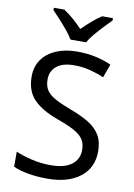

<svg xmlns="http://www.w3.org/2000/svg" viewBox="-102 -1008 753 1081"><g transform="rotate(10 274.5 -467.0)"><path d="M502 -191Q502 -96 433 -43Q364 10 247 10Q187 10 136 1Q85 -8 51 -24V-110Q87 -94 140.5 -81Q194 -68 251 -68Q331 -68 371.5 -99Q412 -130 412 -183Q412 -218 397 -242Q382 -266 345.5 -286.5Q309 -307 244 -330Q153 -363 106.5 -411Q60 -459 60 -542Q60 -599 89 -639.5Q118 -680 169.5 -702Q221 -724 288 -724Q347 -724 396 -713Q445 -702 485 -684L457 -607Q420 -623 376.5 -634Q333 -645 286 -645Q219 -645 185 -616.5Q151 -588 151 -541Q151 -505 166 -481Q181 -457 215 -438Q249 -419 307 -397Q370 -374 413.5 -347.5Q457 -321 479.5 -284Q502 -247 502 -191ZM239 -784Q226 -807 204 -833.5Q182 -860 158 -886Q134 -912 116 -931V-944H176Q202 -927 230 -903Q258 -879 283 -852Q310 -879 338 -903Q366 -927 392 -944H454V-931Q435 -912 410.5 -886Q386 -860 363.5 -833.5Q341 -807 329 -784Z"/></g></svg>

Font: Noto Sans Tifinagh Ghat
Style: Regular
Weight: 400
Designer: JamraPatel
Foundry: JamraPatel LLC
Version: Version 2.006; ttfautohint (v1.8.4.7-5d5b)